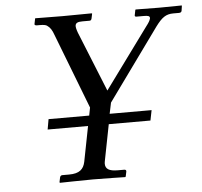

<svg xmlns="http://www.w3.org/2000/svg" viewBox="-49 -696 786 748"><g transform="rotate(-5 344.5 -322.5)"><path d="M365 -210H528L536 -250H372L381 -293L584 -574C608 -606 624 -618 653 -618H675C681 -618 685 -620 686 -625L689 -645L688 -646C688 -646 609 -645 601 -645C588 -645 509 -646 509 -646L507 -645L503 -625C502 -622 503 -618 508 -618H537C555 -618 561 -616 561 -608C561 -607 561 -606 560 -604C559 -599 554 -590 543 -576L371 -341L276 -576C271 -590 269 -599 270 -605C272 -614 279 -618 298 -618H326C331 -618 333 -622 334 -626L338 -645L336 -646C336 -646 228 -645 222 -645C209 -645 116 -646 116 -646L115 -645L111 -625C109 -619 116 -618 120 -618H132C146 -618 155 -616 159 -613C171 -605 178 -594 185 -574L298 -281L292 -250H133L126 -210H284L257 -72C251 -44 235 -28 194 -28H167C163 -28 159 -25 158 -20L154 -1L156 1C156 1 250 -1 285 -1C324 -1 411 1 411 1L413 -1L417 -20C418 -25 415 -28 410 -28H384C351 -28 336 -37 336 -58C336 -62 337 -67 338 -72Z"/></g></svg>

Font: Libertinus Serif
Style: Italic
Weight: 400
Italic angle: -12°
Designer: Philipp H. Poll, Khaled Hosny
Foundry: Caleb Maclennan
Version: Version 7.050;RELEASE